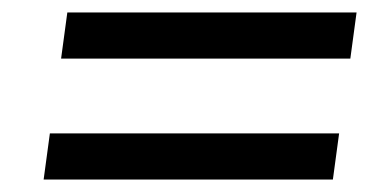

<svg xmlns="http://www.w3.org/2000/svg" viewBox="-20 -429 592 308"><path d="M542 -335H78L88 -409H552ZM514 -141H50L60 -215H524Z"/></svg>

Font: Arsenal SC
Style: Bold Italic
Weight: 700
Italic angle: -9.10001°
Designer: Andrij Shevchenko
Foundry: Stairsfor
Version: Version 2.001; ttfautohint (v1.8.4.7-5d5b)